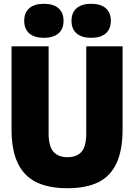

<svg xmlns="http://www.w3.org/2000/svg" viewBox="-20 -985 709 1015"><path d="M41 -302V-740H237V-280Q237 -212 262.5 -183Q288 -154 337 -154Q386 -154 411 -182.8Q436 -211.5 436 -280V-740H628V-302Q628 -191 596 -122.2Q564 -53.5 500 -21.8Q436 10 337 10Q237 10 171.8 -22Q106.5 -54 73.8 -122.8Q41 -191.5 41 -302ZM108 -875Q108 -918.5 135.2 -941.8Q162.5 -965 212 -965Q261.5 -965 288.8 -941.8Q316 -918.5 316 -875Q316 -831.5 288.8 -808.2Q261.5 -785 212 -785Q162.5 -785 135.2 -808.2Q108 -831.5 108 -875ZM358 -875Q358 -918.5 385.2 -941.8Q412.5 -965 462 -965Q511.5 -965 538.8 -941.8Q566 -918.5 566 -875Q566 -831.5 538.8 -808.2Q511.5 -785 462 -785Q412.5 -785 385.2 -808.2Q358 -831.5 358 -875Z"/></svg>

Font: Encode Sans Condensed Black
Style: Regular
Weight: 900
Width: 3
Designer: Multiple Designers
Foundry: Impallari Type
Version: Version 2.000